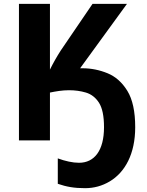

<svg xmlns="http://www.w3.org/2000/svg" viewBox="-20 -734 767 1004"><path d="M463.9 -713.9 297.9 -470.2C276.9 -437.5 258.3 -404.8 241.2 -370.1V-713.9H79.1V0H241.2V-250C272 -256.3 305.2 -262.2 340.8 -262.2C371.6 -262.2 401.4 -258.3 429.2 -250C457 -241.7 480 -224.1 497.6 -196.8C515.1 -169.4 523.9 -127 523.9 -68.8C523.9 53.2 473.6 117.2 393.1 117.2C359.9 117.2 320.8 108.4 282.2 94.2V227.1C327.1 242.7 367.7 250 424.8 250C471.2 250 514.2 238.3 554.2 214.4C633.8 166.5 687 71.3 687 -68.8C687 -150.9 673.3 -214.4 646 -258.8C618.7 -303.2 584 -334 542 -351.1C500 -368.2 456.5 -377 412.1 -377H398.9L644 -713.9Z"/></svg>

Font: Avrile Sans
Style: Bold
Weight: 700
Designer: Monotype Design Team, Google (font), Stefan Peev (BGR Cyrillic), Cristiano Sobral (main changes)
Foundry: The Avrile Sans Project Authors
Version: Version 3.110